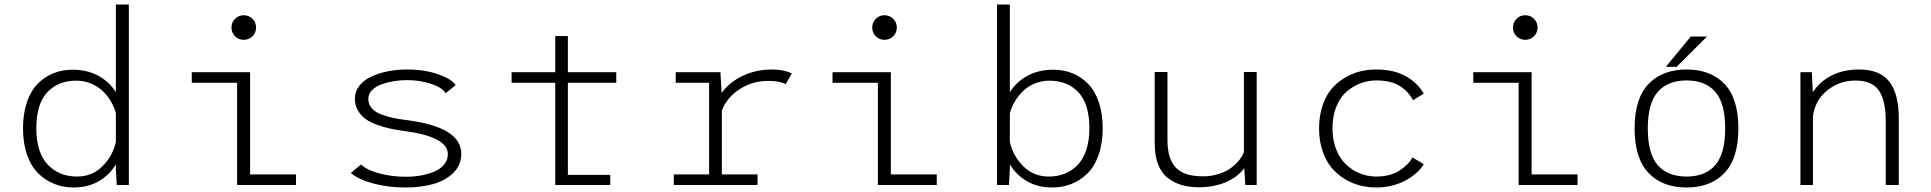

<svg xmlns="http://www.w3.org/2000/svg" viewBox="-20 -820 8560 851"><path d="M551 0H497.5L493.5 -71V-91.5Q465.5 -44.5 417.8 -16.8Q370 11 306 11Q260.5 11 220.8 -4.8Q181 -20.5 149.5 -51.5Q118 -82.5 100 -133.8Q82 -185 82 -251Q82 -317 99.5 -367.8Q117 -418.5 147.5 -449.2Q178 -480 217 -495.5Q256 -511 301.5 -511Q366.5 -511 415.8 -484.2Q465 -457.5 493.5 -411.5V-800H551ZM141 -251Q141 -144.5 191.2 -91Q241.5 -37.5 321 -37.5Q388.5 -37.5 434.2 -83.2Q480 -129 493.5 -191V-318.5Q487 -344.5 472.2 -369.5Q457.5 -394.5 435.8 -415.8Q414 -437 383.2 -449.8Q352.5 -462.5 318 -462.5Q238 -462.5 189.5 -410.8Q141 -359 141 -251Z M1060.5 -643.5Q1037.5 -643.5 1021.8 -659.2Q1006 -675 1006 -698Q1006 -721 1021.8 -736.8Q1037.5 -752.5 1060.5 -752.5Q1083 -752.5 1099 -736.8Q1115 -721 1115 -698Q1115 -675 1099 -659.2Q1083 -643.5 1060.5 -643.5ZM1088.5 -47H1292V0H1031V-453H830V-500H1088.5Z M1777 11Q1699.5 11 1633.5 -7Q1567.5 -25 1535 -53.5L1580.5 -91Q1605 -66.5 1661.2 -51.5Q1717.5 -36.5 1778.5 -36.5Q1814.5 -36.5 1847 -42.5Q1879.5 -48.5 1906.5 -60.2Q1933.5 -72 1949.2 -91.8Q1965 -111.5 1965 -137Q1965 -214.5 1767.5 -240Q1733.5 -244.5 1705.8 -250.8Q1678 -257 1648.2 -268Q1618.5 -279 1598.8 -293.8Q1579 -308.5 1566 -331.2Q1553 -354 1553 -382Q1553 -415 1573.5 -440.8Q1594 -466.5 1628 -481.8Q1662 -497 1702 -504.5Q1742 -512 1785 -512Q1863 -512 1923.5 -490.2Q1984 -468.5 1999.5 -442.5L1955 -407Q1938.5 -433.5 1888 -449.2Q1837.5 -465 1785 -465Q1757 -465 1729 -460.8Q1701 -456.5 1673.8 -447.2Q1646.5 -438 1629.5 -421Q1612.5 -404 1612.5 -381.5Q1612.5 -359 1626.2 -342Q1640 -325 1666 -314.5Q1692 -304 1719.5 -298Q1747 -292 1784 -287.5Q2024.5 -256.5 2024.5 -138.5Q2024.5 -88.5 1989.5 -54Q1954.5 -19.5 1900 -4.2Q1845.5 11 1777 11Z M2497 -45H2685V0H2441V-453H2247.5V-500H2441V-660H2497V-500H2711.5V-453H2497Z M3179.5 -47H3337.5V0H2966.5V-47H3123V-453H2975V-500H3173L3178.5 -408Q3212.5 -455.5 3271.8 -483.8Q3331 -512 3402 -512Q3452.5 -512 3489.5 -495L3462.5 -446.5Q3455 -452 3434.2 -456.8Q3413.5 -461.5 3386 -461.5Q3314 -461.5 3257.2 -424Q3200.5 -386.5 3179.5 -330Z M3900.5 -643.5Q3877.5 -643.5 3861.8 -659.2Q3846 -675 3846 -698Q3846 -721 3861.8 -736.8Q3877.5 -752.5 3900.5 -752.5Q3923 -752.5 3939 -736.8Q3955 -721 3955 -698Q3955 -675 3939 -659.2Q3923 -643.5 3900.5 -643.5ZM3928.5 -47H4132V0H3871V-453H3670V-500H3928.5Z M4399 0V-800H4456V-411.5Q4485 -457.5 4534.2 -484.2Q4583.5 -511 4648.5 -511Q4694 -511 4732.8 -495.5Q4771.5 -480 4802 -449.2Q4832.5 -418.5 4850 -367.8Q4867.5 -317 4867.5 -251Q4867.5 -185 4849.5 -133.8Q4831.5 -82.5 4800.2 -51.5Q4769 -20.5 4729.2 -4.8Q4689.5 11 4644 11Q4579.5 11 4531.8 -16.8Q4484 -44.5 4456 -91.5V-71L4452 0ZM4631.5 -462.5Q4597 -462.5 4566.2 -449.8Q4535.5 -437 4514 -415.8Q4492.5 -394.5 4477.8 -369.8Q4463 -345 4456 -318.5V-191Q4469.5 -129 4515.5 -83.2Q4561.5 -37.5 4629 -37.5Q4667 -37.5 4699 -50.2Q4731 -63 4755.8 -88.2Q4780.5 -113.5 4794.5 -155Q4808.5 -196.5 4808.5 -251Q4808.5 -359 4760 -410.8Q4711.5 -462.5 4631.5 -462.5Z M5294 10Q5252.5 10 5219 0.5Q5185.5 -9 5157.2 -30.2Q5129 -51.5 5113.5 -90.5Q5098 -129.5 5098 -184V-501H5154.5V-199.5Q5154.5 -117 5191 -77.8Q5227.5 -38.5 5312 -38.5Q5350.5 -38.5 5384.2 -49.8Q5418 -61 5439.5 -78.2Q5461 -95.5 5474.8 -113.2Q5488.5 -131 5493.5 -147V-501H5550V0H5499.5L5495 -74.5Q5466 -35.5 5413.8 -12.8Q5361.5 10 5294 10Z M6290.5 -92.5Q6281.5 -76 6263.5 -58.8Q6245.5 -41.5 6219.5 -25.5Q6193.5 -9.5 6156.8 0.8Q6120 11 6080 11Q6043.5 11 6008.5 2.2Q5973.5 -6.5 5940.2 -26.8Q5907 -47 5882 -76.5Q5857 -106 5841.8 -151Q5826.5 -196 5826.5 -251Q5826.5 -306.5 5841.8 -351.8Q5857 -397 5882 -426.2Q5907 -455.5 5940.5 -475.2Q5974 -495 6008.8 -503.5Q6043.5 -512 6080 -512Q6158.5 -512 6211.2 -482Q6264 -452 6290.5 -405L6243 -376Q6219.5 -418.5 6180.8 -441Q6142 -463.5 6080.5 -463.5Q6045 -463.5 6012 -451.5Q5979 -439.5 5950 -415.2Q5921 -391 5903.5 -348.5Q5886 -306 5886 -251Q5886 -207 5897.8 -170.8Q5909.5 -134.5 5928.8 -110.2Q5948 -86 5973.5 -69.2Q5999 -52.5 6026 -45Q6053 -37.5 6080.5 -37.5Q6140 -37.5 6181 -63Q6222 -88.5 6240.5 -122Z M6740.5 -643.5Q6717.5 -643.5 6701.8 -659.2Q6686 -675 6686 -698Q6686 -721 6701.8 -736.8Q6717.5 -752.5 6740.5 -752.5Q6763 -752.5 6779 -736.8Q6795 -721 6795 -698Q6795 -675 6779 -659.2Q6763 -643.5 6740.5 -643.5ZM6768.5 -47H6972V0H6711V-453H6510V-500H6768.5Z M7363.5 -524 7474 -658H7546L7411.5 -524ZM7455.5 11Q7348 11 7286.5 -53.8Q7225 -118.5 7225 -251Q7225 -383 7286.5 -447.5Q7348 -512 7455.5 -512Q7562.5 -512 7623.8 -447.5Q7685 -383 7685 -251Q7685 -118.5 7623.8 -53.8Q7562.5 11 7455.5 11ZM7455.5 -37.5Q7539 -37.5 7582.8 -88.5Q7626.5 -139.5 7626.5 -251Q7626.5 -362 7582.8 -412.8Q7539 -463.5 7455.5 -463.5Q7372 -463.5 7327.8 -412.8Q7283.5 -362 7283.5 -251Q7283.5 -139 7327.5 -88.2Q7371.5 -37.5 7455.5 -37.5Z M7960 0V-500H8010.5L8015 -411Q8045 -458 8097.5 -485Q8150 -512 8220 -512Q8312 -512 8354 -458.2Q8396 -404.5 8396 -294V0H8338V-285.5Q8338 -376 8307.2 -419.5Q8276.5 -463 8204 -463Q8131.5 -463 8077.5 -418.2Q8023.5 -373.5 8015.5 -303.5V0Z"/></svg>

Font: League Mono UltraLight
Style: Regular
Weight: 200
Width: 6
Designer: Tyler Finck
Foundry: The League of Moveable Type / Tyler Finck
Version: Version 2.210